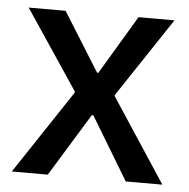

<svg xmlns="http://www.w3.org/2000/svg" viewBox="-43 -563 596 606"><g transform="rotate(5 254.5 -260.0)"><path d="M16 0H130L252 -199H257L377 0H493L319 -265V-269L486 -520H372L261 -334H257L141 -520H24L192 -269V-265Z"/></g></svg>

Font: Fixel Text Medium
Style: Regular
Weight: 500
Width: 4
Designer: AlfaBravo + MacPaw
Foundry: Kyrylo Tkachov, Marchela Mozhyna, Serhii Makarenko, Maria Weinstein, Zakhar Kryvoshyya
Version: Version 1.211